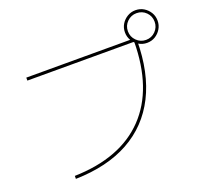

<svg xmlns="http://www.w3.org/2000/svg" viewBox="-145 -1025 1290 1216"><g transform="rotate(-20 500.0 -417.5)"><path d="M166 0Q477 -8 642.5 -180.5Q808 -353 810 -672L820 -670H90V-690H810V-672H830Q829 -454 751.5 -301Q674 -148 526.5 -66.5Q379 15 166 20ZM885 -635Q855 -635 830 -650Q805 -665 790 -690Q775 -715 775 -745Q775 -776 790 -800.5Q805 -825 830 -840Q855 -855 885 -855Q916 -855 940.5 -840Q965 -825 980 -800.5Q995 -776 995 -745Q995 -715 980 -690Q965 -665 940.5 -650Q916 -635 885 -635ZM885 -655Q923 -655 949 -681.5Q975 -708 975 -745Q975 -783 949 -809Q923 -835 885 -835Q848 -835 821.5 -809Q795 -783 795 -745Q795 -708 821.5 -681.5Q848 -655 885 -655Z"/></g></svg>

Font: M PLUS 2 Thin Thin
Style: Regular
Weight: 250
Version: Version 1.001